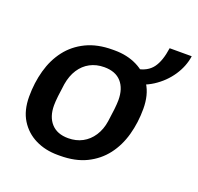

<svg xmlns="http://www.w3.org/2000/svg" viewBox="-112 -736 891 866"><g transform="rotate(20 333.0 -302.5)"><path d="M250 10Q190 10 142.5 -13.5Q95 -37 67 -82Q39 -127 39 -194Q39 -260 55.5 -319.5Q72 -379 106.5 -424Q141 -469 194.5 -495Q248 -521 321 -521H331Q391 -521 438.5 -497.5Q486 -474 514 -429Q542 -384 542 -317Q542 -251 525.5 -191.5Q509 -132 474.5 -87Q440 -42 387 -16Q334 10 260 10ZM268 -77Q306 -77 336 -93Q366 -109 386 -139.5Q406 -170 412 -211Q417 -244 420 -271.5Q423 -299 423 -316Q423 -371 395 -402.5Q367 -434 313 -434Q275 -434 245 -418Q215 -402 195.5 -372Q176 -342 169 -300Q164 -267 161 -239.5Q158 -212 158 -195Q158 -140 186.5 -108.5Q215 -77 268 -77ZM442 -406 452 -477Q502 -485 526.5 -518Q551 -551 560 -615H666Q659 -565 628.5 -519.5Q598 -474 550 -443Q502 -412 442 -406Z"/></g></svg>

Font: Chivo Medium
Style: Italic
Weight: 500
Italic angle: -8.05°
Designer: Hector Gatti
Foundry: Omnibus-Type
Version: Version 2.002